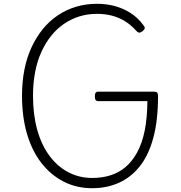

<svg xmlns="http://www.w3.org/2000/svg" viewBox="-20 -973 953 1012"><path d="M466 19Q383 19 315 -16Q247 -51 197.5 -115Q148 -179 122 -268.5Q96 -358 96 -468Q96 -541 108.5 -605Q121 -669 146 -723Q171 -777 205.5 -819.5Q240 -862 284.5 -892Q329 -922 381 -937.5Q433 -953 491 -953Q540 -953 583.5 -941.5Q627 -930 666.5 -905.5Q706 -881 736 -840Q744 -831 743 -824.5Q742 -818 732 -809Q722 -801 714.5 -801Q707 -801 698 -811Q671 -841 639 -861Q607 -881 570 -890.5Q533 -900 491 -900Q442 -900 398.5 -886.5Q355 -873 317 -847Q279 -821 249.5 -784Q220 -747 198 -699Q176 -651 165 -592.5Q154 -534 154 -468Q154 -368 176.5 -288Q199 -208 241 -151.5Q283 -95 340.5 -65Q398 -35 466 -35Q517 -35 561 -48.5Q605 -62 640.5 -91.5Q676 -121 702.5 -169Q729 -217 742.5 -283.5Q756 -350 757 -440H496Q489 -440 484.5 -445.5Q480 -451 480 -465Q480 -479 484.5 -484.5Q489 -490 496 -490H791Q803 -490 808 -485Q813 -480 813 -467Q813 -338 788 -246Q763 -154 716 -95.5Q669 -37 605.5 -9Q542 19 466 19Z"/></svg>

Font: Playwrite US Modern ExtraLight
Style: Regular
Weight: 250
Designer: Veronika Burian, José Scaglione
Foundry: TypeTogether
Version: Version 1.003